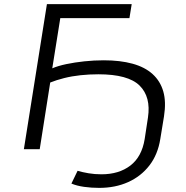

<svg xmlns="http://www.w3.org/2000/svg" viewBox="-20 -725 903 933"><path d="M462 188Q424 188 388.5 183Q353 178 327 167L357 105Q381 112 410.5 117Q440 122 473 122Q558 122 613.5 79.5Q669 37 683 -49L699 -154Q714 -254 658.5 -309Q603 -364 458 -364Q414 -364 371.5 -359.5Q329 -355 291.5 -345.5Q254 -336 224 -324L173 0H96L208 -705H620L609 -637H273L234 -393Q262 -405 302.5 -413.5Q343 -422 390 -427Q437 -432 484 -432Q564 -432 624 -415.5Q684 -399 721.5 -365Q759 -331 773.5 -280.5Q788 -230 777 -160L759 -50Q747 26 706 79Q665 132 602.5 160Q540 188 462 188Z"/></svg>

Font: Nunito Sans 7pt Expanded Light
Style: Italic
Weight: 300
Width: 7
Italic angle: -9°
Designer: Vernon Adams
Foundry: Vernon Adams
Version: Version 3.101;gftools[0.9.27]